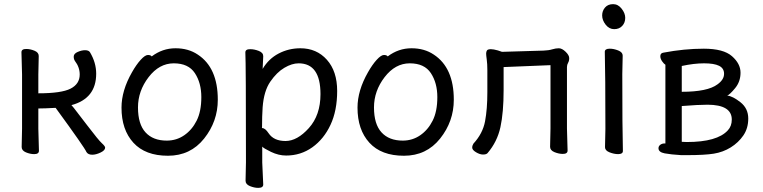

<svg xmlns="http://www.w3.org/2000/svg" viewBox="-20 -724 3663 922"><path d="M422.9 19Q402.8 19 395 5.9Q387.2 -14.2 247.1 -206.1Q192.9 -203.1 164.1 -203.1V-106L167 0Q167 16.1 144 16.1Q125 16.1 104.5 7.6Q84 -1 84 -18.1L85.9 -106V-366.2L83 -473.1Q83 -489.3 106.9 -488.8Q125 -488.8 145.5 -480.5Q166 -472.2 166 -455.1L164.1 -366.2V-275.9Q274.9 -275.9 318.8 -298.3Q362.8 -320.8 362.8 -366.2Q362.8 -401.4 339.8 -431.2Q334 -439.9 334 -452.1Q334 -466.3 353 -474.6Q372.1 -482.9 388.2 -482.9Q406.2 -482.9 412.1 -473.1Q441.9 -423.3 441.9 -370.1Q441.9 -251 323.2 -219.2L321.8 -220.2Q322.8 -220.2 335 -205.1Q347.2 -189.9 400.1 -120.4Q453.1 -50.8 469 -36.4Q484.9 -22 484.9 -15.1Q484.9 -2 462.9 8.5Q440.9 19 422.9 19Z M780.8 -48.8Q827.6 -48.8 864.7 -74.5Q901.9 -100.1 924.3 -144.5Q946.8 -189 946.8 -257.8Q946.8 -325.7 915.8 -372.8Q884.8 -419.9 814.5 -419.9Q744.6 -419.9 693.6 -353.5Q642.6 -287.1 642.6 -208Q642.6 -127.9 678.7 -88.4Q714.8 -48.8 780.8 -48.8ZM786.6 23.9Q677.7 23.9 620.6 -38.6Q563.5 -101.1 563.5 -207Q563.5 -289.1 613.8 -377Q634.8 -414.1 655.8 -437Q676.8 -460 690.4 -460Q703.6 -460 708.5 -453.1Q760.3 -492.2 822.8 -492.2Q884.8 -492.2 929.7 -461.9Q1025.9 -398.9 1025.9 -245.1Q1025.9 -141.1 960.2 -58.6Q894.5 23.9 786.6 23.9Z M1351.1 -46.9Q1407.2 -46.9 1463.1 -108.9Q1519 -170.9 1519 -272Q1519 -419.9 1414.1 -419.9Q1381.8 -419.9 1345.5 -398.4Q1309.1 -377 1278.1 -332Q1247.1 -287.1 1241.2 -209Q1238.3 -167 1238.3 -110.8L1237.3 -109.9Q1237.3 -108.9 1239.3 -108.9Q1253.4 -108.9 1270 -84Q1294.9 -46.9 1351.1 -46.9ZM1220.2 178.2Q1201.2 178.2 1180.2 169.7Q1159.2 161.1 1159.2 144L1161.1 55.2Q1161.1 -420.9 1158.2 -472.2Q1158.2 -488.3 1182.1 -487.8Q1201.2 -487.8 1222.7 -479.5Q1244.1 -471.2 1244.1 -454.1L1241.2 -393.1Q1270 -441.9 1318.1 -467Q1366.2 -492.2 1422.4 -492.2Q1500.5 -492.2 1549.8 -437Q1599.1 -381.8 1599.1 -287.1Q1599.1 -192.9 1567.1 -124.5Q1535.2 -56.2 1479.7 -16.6Q1424.3 22.9 1354 22.9Q1317.9 22.9 1281.5 5.4Q1245.1 -12.2 1239.3 -20V56.2L1244.1 162.1Q1244.1 178.2 1220.2 178.2Z M1914.1 -48.8Q1960.9 -48.8 1998 -74.5Q2035.2 -100.1 2057.6 -144.5Q2080.1 -189 2080.1 -257.8Q2080.1 -325.7 2049.1 -372.8Q2018.1 -419.9 1947.8 -419.9Q1877.9 -419.9 1826.9 -353.5Q1775.9 -287.1 1775.9 -208Q1775.9 -127.9 1812 -88.4Q1848.1 -48.8 1914.1 -48.8ZM1919.9 23.9Q1811 23.9 1753.9 -38.6Q1696.8 -101.1 1696.8 -207Q1696.8 -289.1 1747.1 -377Q1768.1 -414.1 1789.1 -437Q1810.1 -460 1823.7 -460Q1836.9 -460 1841.8 -453.1Q1893.6 -492.2 1956.1 -492.2Q2018.1 -492.2 2063 -461.9Q2159.2 -398.9 2159.2 -245.1Q2159.2 -141.1 2093.5 -58.6Q2027.8 23.9 1919.9 23.9Z M2299.3 18.1Q2284.2 18.1 2265.9 7.1Q2247.6 -3.9 2247.6 -15.1Q2247.6 -24.9 2253.4 -34.2Q2298.3 -83 2309.3 -141.6Q2320.3 -200.2 2320.3 -280.8V-387.2Q2320.3 -417 2317.4 -438Q2314.5 -459 2314.5 -466.8Q2314.5 -475.6 2318.4 -481.7Q2322.3 -487.8 2337.4 -487.8Q2349.6 -487.8 2370.6 -481.9L2390.6 -475.1L2590.3 -481Q2615.2 -481.9 2631.8 -487.1Q2648.4 -492.2 2663.6 -492.2Q2678.7 -492.2 2696 -475.6Q2713.4 -459 2713.4 -444.8Q2713.4 -431.6 2708 -422.4Q2702.6 -413.1 2702.6 -401.9V-106.9L2705.6 -1Q2705.6 15.1 2682.6 15.1Q2663.6 15.1 2642.6 6.6Q2621.6 -2 2621.6 -19L2623.5 -106.9V-411.1L2398.4 -401.9V-291Q2398.4 -184.1 2383.1 -113.5Q2367.7 -43 2321.3 11.2Q2315.4 18.1 2299.3 18.1Z M2948.2 16.1Q2929.2 16.1 2907.2 7.6Q2885.3 -1 2885.3 -17.1L2887.2 -105Q2887.2 -368.2 2884.3 -475.1Q2884.3 -490.2 2908.2 -490.2Q2927.2 -490.2 2948.7 -481.7Q2970.2 -473.1 2970.2 -457L2968.3 -368.2Q2968.3 -105 2971.2 1Q2971.2 16.1 2948.2 16.1ZM2871.6 -649.9Q2871.6 -671.9 2885.5 -688Q2899.4 -704.1 2924.3 -704.1Q2948.2 -704.1 2965.3 -682.1Q2982.4 -660.2 2982.4 -638.2Q2982.4 -615.2 2968 -599.6Q2953.6 -584 2929.4 -584Q2905.3 -584 2888.4 -605.5Q2871.6 -627 2871.6 -649.9Z M3278.3 -42Q3424.3 -42 3475.1 -98.1Q3494.1 -118.2 3494.1 -149.9Q3494.1 -220.7 3377.9 -221.2Q3335 -221.2 3253.9 -214.8V-43ZM3253.9 -283.2Q3377.9 -283.2 3425.3 -318.8Q3457.5 -341.8 3457 -370.1Q3457 -396 3433.1 -408Q3409.2 -419.9 3360.8 -419.9Q3313 -419.9 3253.9 -407.2ZM3279.3 21H3251Q3202.1 18.1 3172.1 12.5Q3142.1 6.8 3142.1 -12.2Q3142.1 -22 3150.6 -28.6Q3159.2 -35.2 3171.9 -35.2H3175.3V-413.1Q3168.5 -417 3159.7 -429.4Q3150.9 -441.9 3150.9 -454.1Q3150.9 -469.2 3166 -471.2Q3266.1 -490.2 3359.9 -490.2Q3454.1 -490.2 3495.1 -454.1Q3536.1 -418 3536.1 -375Q3536.1 -332 3510 -300.5Q3483.9 -269 3472.2 -265.1Q3499 -262.2 3536.1 -232.7Q3573.2 -203.1 3573.2 -154.8Q3573.2 -107.9 3549.6 -73.5Q3525.9 -39.1 3489 -16.1Q3452.1 6.8 3407.7 13.9Q3363.3 21 3279.3 21Z"/></svg>

Font: LXGW WenKai Screen R
Style: Regular
Weight: 400
Designer: Fontworks Inc.
Version: Version 1.235;May 31, 2022